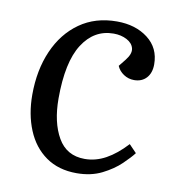

<svg xmlns="http://www.w3.org/2000/svg" viewBox="-66 -584 613 659"><g transform="rotate(10 240.5 -254.5)"><path d="M290 -523Q355 -523 398 -490Q441 -457 441 -400Q441 -370 425 -352.5Q409 -335 382 -335Q362 -335 345.5 -346Q329 -357 322 -374L342 -399Q361 -423 356.5 -441Q352 -459 332 -469.5Q312 -480 286 -480Q218 -480 178 -417.5Q138 -355 138 -228Q138 -145 168.5 -92Q199 -39 262 -39Q300 -39 335.5 -58.5Q371 -78 406 -116L432 -89Q420 -73 394.5 -48.5Q369 -24 331 -5Q293 14 243 14Q180 14 136 -17Q92 -48 69.5 -102.5Q47 -157 47 -225Q47 -311 76.5 -378.5Q106 -446 160.5 -484.5Q215 -523 290 -523Z"/></g></svg>

Font: Literata 36pt
Style: Italic
Weight: 400
Italic angle: -2°
Designer: Latin by Veronika Burian and Jose Scaglione. Greek by Irene Vlachou. Cyrillic by Vera Evstafieva
Foundry: TypeTogether
Version: Version 3.002